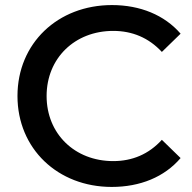

<svg xmlns="http://www.w3.org/2000/svg" viewBox="-20 -729 759 758"><path d="M421 9C533 9 629 -30 693 -105L619 -177C567 -120 502 -93 427 -93C275 -93 164 -201 164 -350C164 -499 275 -607 427 -607C502 -607 567 -580 619 -524L693 -596C629 -670 533 -709 422 -709C208 -709 49 -558 49 -350C49 -142 208 9 421 9Z"/></svg>

Font: Montserrat-Alt1 SemBd
Style: Regular
Weight: 600
Designer: Differentunic
Foundry: Differentunic
Version: Version 7.222